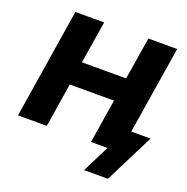

<svg xmlns="http://www.w3.org/2000/svg" viewBox="-151 -845 1127 1159"><g transform="rotate(20 412.5 -265.5)"><path d="M25 0 137 -705H322L278 -433H562L606 -705H791L701 -142H825L666 174H513L600 0H494L539 -282H255L210 0Z"/></g></svg>

Font: Mulish Black
Style: Italic
Weight: 900
Italic angle: -9°
Designer: Vernon Adams
Foundry: Vernon Adams
Version: Version 3.603; ttfautohint (v1.8.3)